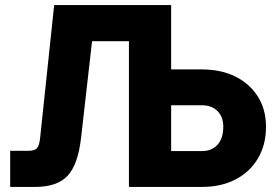

<svg xmlns="http://www.w3.org/2000/svg" viewBox="-20 -735 1091 755"><path d="M20 0V-142H91Q116 -142 125.5 -152.5Q135 -163 138 -195L193 -715H653V-462H774Q850 -462 906.5 -433.5Q963 -405 994.5 -354.5Q1026 -304 1026 -236Q1026 -166 994.5 -112.5Q963 -59 906.5 -29.5Q850 0 774 0H487V-573H342L299 -195Q287 -88 246 -44Q205 0 119 0ZM774 -321H653V-141H774Q813 -141 835.5 -166Q858 -191 858 -237Q858 -275 835.5 -298Q813 -321 774 -321Z"/></svg>

Font: Wix Madefor Text ExtraBold
Style: Regular
Weight: 800
Designer: Dalton Maag Ltd
Foundry: Dalton Maag Ltd
Version: Version 3.100